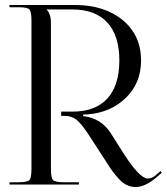

<svg xmlns="http://www.w3.org/2000/svg" viewBox="-20 -739 668 769"><path d="M18 0V-9H53Q89 -9 97.5 -17.5Q106 -26 106 -62V-657Q106 -693 97.5 -701.5Q89 -710 53 -710H18V-719H279Q399 -719 472 -658Q545 -597 545 -497Q545 -407 485 -348Q425 -289 333 -281L313 -280V-274Q385 -266 424 -205L474 -126Q539 -24 572 -24Q587 -24 601 -35L623 -54L628 -47L606 -28Q561 10 523 10Q505 10 488.5 2.5Q472 -5 456.5 -22Q441 -39 431 -52.5Q421 -66 406 -90L336 -198Q308 -241 288 -258Q268 -275 237 -275H225V-292H271Q362 -292 410 -344.5Q458 -397 458 -497Q458 -596 410 -648.5Q362 -701 271 -701H167V-700Q184 -683 184 -648V-62Q184 -26 193 -17.5Q202 -9 238 -9H296V0Z"/></svg>

Font: FoglihtenNo06
Style: Regular
Weight: 500
Designer: gluk (gluksza@wp.pl)
Foundry: gluk (gluksza@wp.pl)
Version: Version 0.76